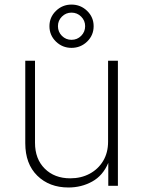

<svg xmlns="http://www.w3.org/2000/svg" viewBox="-20 -811 624 838"><path d="M278.8 7.3Q195.3 7.3 142.8 -44.2Q90.3 -95.7 90.3 -186V-545.9H132.8V-188Q132.8 -117.2 175.3 -75Q217.8 -32.7 286.6 -32.7Q334 -32.7 371.3 -52.7Q408.7 -72.8 430.2 -108.6Q451.7 -144.5 451.7 -192.4V-545.9H494.6V0H452.6V-100.1Q429.2 -44.4 382.3 -18.6Q335.4 7.3 278.8 7.3ZM292 -602.1Q252.4 -602.1 224.1 -629.6Q195.8 -657.2 195.8 -696.8Q195.8 -735.8 224.1 -763.4Q252.4 -791 292 -791Q332 -791 360.4 -763.4Q388.7 -735.8 388.7 -696.8Q388.7 -657.2 360.4 -629.6Q332 -602.1 292 -602.1ZM292 -637.2Q316.9 -637.2 334.2 -654.5Q351.6 -671.9 351.6 -696.8Q351.6 -721.2 334.2 -738.5Q316.9 -755.9 292 -755.9Q267.6 -755.9 250.2 -738.5Q232.9 -721.2 232.9 -696.8Q232.9 -671.9 250.2 -654.5Q267.6 -637.2 292 -637.2Z"/></svg>

Font: Inter Extra Light
Style: Regular
Weight: 200
Designer: Rasmus Andersson
Foundry: rsms
Version: Version 4.000;git-3c8e0fc